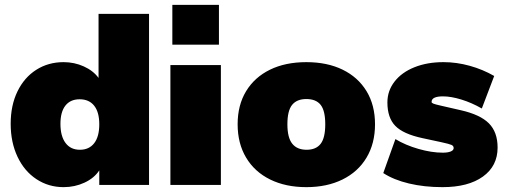

<svg xmlns="http://www.w3.org/2000/svg" viewBox="-20 -762 2083 791"><path d="M594 -705V0H389V-60Q368 -28 328 -9.5Q288 9 242 9Q180 9 130 -24Q80 -57 52 -116.5Q24 -176 24 -252Q24 -328 52 -385.5Q80 -443 129.5 -474.5Q179 -506 242 -506Q286 -506 325 -488.5Q364 -471 386 -441V-705ZM389 -250Q389 -300 368 -326.5Q347 -353 308 -353Q270 -353 249.5 -327Q229 -301 229 -252Q229 -201 250 -173Q271 -145 309 -145Q347 -145 368 -172Q389 -199 389 -250Z M682 -494H890V0H682ZM882 -742V-578H690V-742Z M959 -250Q959 -329 994 -386.5Q1029 -444 1092.5 -475Q1156 -506 1242 -506Q1328 -506 1391.5 -475Q1455 -444 1490 -386.5Q1525 -329 1525 -250Q1525 -171 1490 -112.5Q1455 -54 1391 -22.5Q1327 9 1242 9Q1157 9 1093 -22.5Q1029 -54 994 -112.5Q959 -171 959 -250ZM1320 -250Q1320 -306 1301 -330Q1282 -354 1242 -354Q1203 -354 1183.5 -330Q1164 -306 1164 -250Q1164 -195 1184 -170Q1204 -145 1243 -145Q1282 -145 1301 -169.5Q1320 -194 1320 -250Z M1559 -49 1609 -189Q1650 -164 1704 -148.5Q1758 -133 1804 -133Q1825 -133 1837 -138Q1849 -143 1849 -152Q1849 -161 1840 -165Q1831 -169 1799 -176L1720 -193Q1641 -210 1608.5 -243.5Q1576 -277 1576 -340Q1576 -388 1605.5 -426Q1635 -464 1687.5 -485Q1740 -506 1807 -506Q1861 -506 1915 -491Q1969 -476 2016 -449L1965 -315Q1923 -339 1880.5 -352Q1838 -365 1805 -365Q1758 -365 1758 -342Q1758 -338 1765.5 -335Q1773 -332 1795 -327L1878 -308Q1958 -290 1994 -254Q2030 -218 2030 -154Q2030 -78 1969.5 -34.5Q1909 9 1803 9Q1728 9 1665 -6Q1602 -21 1559 -49Z"/></svg>

Font: Nunito Sans Heavy
Style: Regular
Weight: 400
Designer: Vernon Adams
Foundry: Vernon Adams
Version: Version 2.500